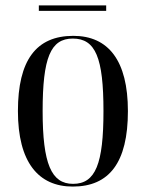

<svg xmlns="http://www.w3.org/2000/svg" viewBox="-20 -677 537 707"><path d="M123 -637H371V-657H123ZM248 10C382 10 451 -78 451 -268C451 -454 379 -545 250 -545C113 -545 46 -455 46 -268C46 -80 121 10 248 10ZM249 0C169 0 137 -74 137 -268C137 -464 166 -535 248 -535C332 -535 361 -464 361 -268C361 -74 332 0 249 0Z"/></svg>

Font: Noto Serif Display Condensed
Style: Regular
Weight: 400
Width: 3
Designer: Monotype Design Team
Foundry: Monotype Imaging Inc.
Version: Version 2.009